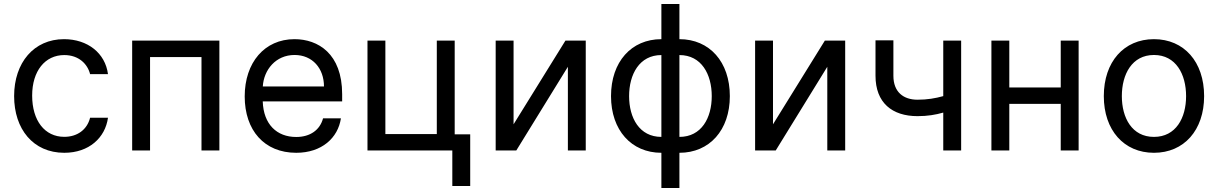

<svg xmlns="http://www.w3.org/2000/svg" viewBox="-20 -747 6047 953"><path d="M299 11.4C421.9 11.4 502.5 -63.6 516 -162.6H427.2C412.3 -103 363.3 -67.8 299 -67.8C202.1 -67.8 139.6 -148.1 139.6 -272.7C139.6 -394.5 203.5 -473.7 299 -473.7C371.4 -473.7 414.8 -429 427.2 -378.9H516C502.5 -483.3 415.1 -552.6 297.6 -552.6C148.4 -552.6 50.1 -436.1 50.1 -269.9C50.1 -106.5 144.5 11.4 299 11.4Z M636 0H724.8V-463.8H980.1V0H1068.9V-545.5H636Z M1450.3 11.4C1577.1 11.4 1657.7 -62.5 1672.2 -159.8H1583.5C1568.2 -101.6 1519.2 -67.1 1450.3 -67.1C1354 -67.1 1288 -129.6 1284.1 -243.6H1678.3V-279.5C1678.3 -481.2 1558.2 -552.6 1441.8 -552.6C1293 -552.6 1194.6 -436.4 1194.6 -268.5C1194.6 -100.5 1291.5 11.4 1450.3 11.4ZM1284.4 -317.8C1289.4 -400.6 1348.7 -474.1 1442.1 -474.1C1530.9 -474.1 1588.1 -407.7 1588.1 -317.8Z M2236.9 -545.5H2148.1V-81.7H1892.8V-545.5H1804V0H2225.1V176.1H2313.9V-80.3H2236.9Z M2529.1 -130V-545.5H2440.3V0H2542.6L2798.7 -415.5V0H2887.4V-545.5H2786.6Z M3262.8 11.4V186.1H3352.3V11.4C3501.8 11.4 3602.6 -101.2 3602.6 -269.9C3602.6 -440 3501.8 -552.6 3352.3 -552.6V-727.3H3262.8V-552.6C3113.6 -552.6 3012.8 -440 3012.8 -269.9C3012.8 -101.2 3113.6 11.4 3262.8 11.4ZM3102.6 -269.9C3102.6 -377.8 3153.4 -473.7 3262.8 -473.7V-67.5C3153.4 -67.5 3102.6 -161.9 3102.6 -269.9ZM3352.3 -67.5V-473.7C3462 -473.7 3512.8 -377.8 3512.8 -269.9C3512.8 -161.9 3462 -67.5 3352.3 -67.5Z M3816.8 -130V-545.5H3728V0H3830.3L4086.3 -415.5V0H4175.1V-545.5H4074.2Z M4750.7 -545.5H4661.9V-269.9C4622.5 -258.9 4582.4 -252.1 4534.1 -252.1C4465.2 -252.1 4414.4 -289.1 4414.4 -371.1V-546.9H4325.6V-371.1C4325.6 -236.9 4408 -170.5 4534.1 -170.5C4583.8 -170.5 4623.6 -177.2 4661.9 -188.2V0H4750.7Z M4989.7 -545.5H4900.9V0H4989.7V-231.5H5245V0H5333.8V-545.5H5245V-312.9H4989.7Z M5707.7 11.4C5856.9 11.4 5956.7 -100.9 5956.7 -269.9C5956.7 -440.3 5856.9 -552.6 5707.7 -552.6C5558.6 -552.6 5458.8 -440.3 5458.8 -269.9C5458.8 -100.9 5558.6 11.4 5707.7 11.4ZM5548.3 -269.9C5548.3 -378.2 5598.7 -474.1 5707.7 -474.1C5816.8 -474.1 5867.2 -378.2 5867.2 -269.9C5867.2 -161.9 5816.8 -67.5 5707.7 -67.5C5598.7 -67.5 5548.3 -161.9 5548.3 -269.9Z"/></svg>

Font: Margiela Sans Text
Style: Regular
Weight: 400
Designer: Stefan Endress, Andreas Faust
Version: Version 1.100;FEAKit 1.0